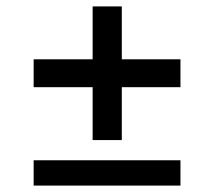

<svg xmlns="http://www.w3.org/2000/svg" viewBox="-20 -592 668 599"><path d="M85 -407H269V-572H360V-407H543V-320H360V-155H269V-320H85ZM85 -92H543V-13H85Z"/></svg>

Font: Oak Sans SemiBold
Style: Regular
Weight: 600
Designer: Erik Kennedy, Walven
Foundry: Erik Kennedy, Walven
Version: Version 1.000